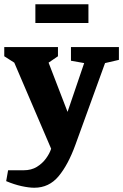

<svg xmlns="http://www.w3.org/2000/svg" viewBox="-37 -713 578 901"><path d="M124 168Q99 168 64.5 160.5Q30 153 -8 137L1 86H74Q110 86 136 70Q162 54 179 30.5Q196 7 203 -15L30 -419L-17 -449V-492H235V-449L191 -419L280 -188L358 -417L296 -428V-492H521V-432L456 -417L317 -34Q283 60 238 114Q193 168 124 168ZM129 -605V-693H378V-605Z"/></svg>

Font: Manuale ExtraBold
Style: Regular
Weight: 800
Version: Version 1.002